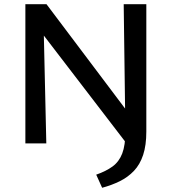

<svg xmlns="http://www.w3.org/2000/svg" viewBox="-20 -678 812 908"><path d="M579 1 135 -578 136 -658H200L624 -95ZM100 0V-658H184L199 0ZM463 210 435 148Q481 132 512 109.5Q543 87 558 48Q573 9 573 -56L565 -658H672V-56Q672 9 657 54.5Q642 100 613.5 130Q585 160 546.5 179Q508 198 463 210Z"/></svg>

Font: Ysabeau SC SemiBold
Style: Regular
Weight: 600
Designer: Christian Thalmann (Catharsis Fonts)
Version: Version 2.001;gftools[0.9.30]; featfreeze: smcp